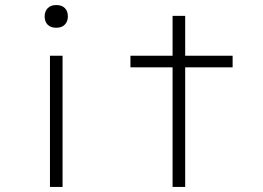

<svg xmlns="http://www.w3.org/2000/svg" viewBox="-20 -741 1041 761"><path d="M178 0V-520H228V0ZM203 -631Q181 -631 169 -643Q157 -655 157 -676Q157 -696 169 -708.5Q181 -721 203 -721Q225 -721 237 -709Q249 -697 249 -676Q249 -656 237 -643.5Q225 -631 203 -631Z M664 0V-678H714V0ZM497 -474V-520H902V-474Z"/></svg>

Font: Lexend Mega ExtraLight
Style: Regular
Weight: 250
Version: Version 1.007